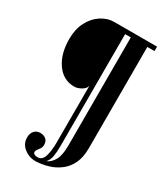

<svg xmlns="http://www.w3.org/2000/svg" viewBox="-205 -783 856 996"><g transform="rotate(30 223.0 -285.0)"><path d="M179.5 130Q141.5 130 111.5 106.2Q81.5 82.5 81.5 44.5Q81.5 19.5 94.8 4.8Q108 -10 129.5 -10Q150.5 -10 164 1.2Q177.5 12.5 177.5 34Q177.5 48 171.2 57.5Q165 67 158.8 74.5Q152.5 82 152.5 90.5Q152.5 99 160.8 103Q169 107 178.5 107Q207 107 217.2 74.2Q227.5 41.5 227.5 -10V-349Q223.5 -330 201.5 -317.8Q179.5 -305.5 161.5 -305.5H160.5Q95.5 -305.5 55.5 -361.5Q15.5 -417.5 15.5 -508Q15.5 -566.5 38 -609.5Q60.5 -652.5 97 -676.2Q133.5 -700 175.5 -700H430V-673.5H387V-67.5Q387 -12 369.2 24.5Q351.5 61 324 82.2Q296.5 103.5 267 113.8Q237.5 124 213.5 127Q189.5 130 179.5 130ZM229 102Q256.5 90 272.2 60.5Q288 31 288 -27.5V-673.5H254V-3.5Q254 32 249.5 58.8Q245 85.5 229 102Z"/></g></svg>

Font: Imbue 50pt Black
Style: Regular
Weight: 900
Designer: Tyler Finck
Foundry: Etcetera Type Company
Version: Version 1.102; ttfautohint (v1.8.3)